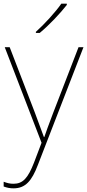

<svg xmlns="http://www.w3.org/2000/svg" viewBox="-26 -786 476 1049"><path d="M339 -759V-766H309C280 -723 215 -652 170 -612V-606H191C244 -650 304 -714 339 -759ZM0 -528 201 -6 160 102C127 187 99 218 48 218C27 218 13 214 -6 207V233C13 240 29 243 48 243C113 243 148 202 181 115L430 -528H403L264 -168C241 -108 226 -66 216 -37H214C204 -65 188 -108 164 -172L27 -528Z"/></svg>

Font: Noto Sans Arabic UI Th
Style: Regular
Weight: 100
Designer: Monotype Design Team, Nadine Chahine and Nizar Qandah
Foundry: Monotype Imaging Inc.
Version: Version 2.010